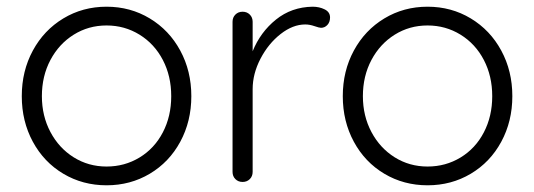

<svg xmlns="http://www.w3.org/2000/svg" viewBox="-20 -543 1593 573"><path d="M298 10Q227 10 169 -24.5Q111 -59 78 -120Q45 -181 45 -256Q45 -331 78 -392Q111 -453 169 -488Q227 -523 298 -523Q369 -523 427 -488Q485 -453 518 -392Q551 -331 551 -256Q551 -181 518 -120Q485 -59 427 -24.5Q369 10 298 10ZM298 -467Q244 -467 200 -439.5Q156 -412 130.5 -364Q105 -316 105 -256Q105 -197 130.5 -149Q156 -101 200 -73.5Q244 -46 298 -46Q352 -46 396.5 -73Q441 -100 466 -148Q491 -196 491 -256Q491 -316 466 -364Q441 -412 396.5 -439.5Q352 -467 298 -467Z M965 -491Q965 -477 957 -468.5Q949 -460 938 -460Q933 -460 918.5 -465Q904 -470 891 -470Q854 -470 817.5 -441.5Q781 -413 757.5 -368Q734 -323 734 -277V-30Q734 -17 725.5 -8.5Q717 0 704 0Q691 0 682.5 -8.5Q674 -17 674 -30V-478Q674 -491 682.5 -499.5Q691 -508 704 -508Q717 -508 725.5 -499.5Q734 -491 734 -478V-390Q757 -447 803.5 -484.5Q850 -522 913 -523Q933 -523 949 -515Q965 -507 965 -491Z M1256 10Q1185 10 1127 -24.5Q1069 -59 1036 -120Q1003 -181 1003 -256Q1003 -331 1036 -392Q1069 -453 1127 -488Q1185 -523 1256 -523Q1327 -523 1385 -488Q1443 -453 1476 -392Q1509 -331 1509 -256Q1509 -181 1476 -120Q1443 -59 1385 -24.5Q1327 10 1256 10ZM1256 -467Q1202 -467 1158 -439.5Q1114 -412 1088.5 -364Q1063 -316 1063 -256Q1063 -197 1088.5 -149Q1114 -101 1158 -73.5Q1202 -46 1256 -46Q1310 -46 1354.5 -73Q1399 -100 1424 -148Q1449 -196 1449 -256Q1449 -316 1424 -364Q1399 -412 1354.5 -439.5Q1310 -467 1256 -467Z"/></svg>

Font: Quicksand
Style: Regular
Weight: 400
Designer: Andrew Paglinawan
Foundry: Andrew Paglinawan
Version: Version 3.000